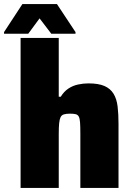

<svg xmlns="http://www.w3.org/2000/svg" viewBox="-50 -931 660 951"><path d="M52 0V-743H241V-452H251Q267 -478 289 -492.5Q311 -507 337 -512.5Q363 -518 388 -518Q438 -518 467.5 -505Q497 -492 512.5 -466.5Q528 -441 532.5 -404Q537 -367 537 -319V0H348V-269Q348 -305 346.5 -325Q345 -345 340 -354Q335 -363 324.5 -365.5Q314 -368 297 -368Q278 -368 266.5 -364.5Q255 -361 250 -350.5Q245 -340 243 -320.5Q241 -301 241 -267V0ZM-30 -764V-772L61 -911H232L324 -772V-764H204L146 -840L90 -764Z"/></svg>

Font: Saira Thin ExtraBold
Style: Regular
Weight: 800
Version: Version 1.101